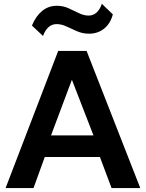

<svg xmlns="http://www.w3.org/2000/svg" viewBox="-20 -960 744 980"><path d="M8.5 0 277 -700H422L696 0H549.5L490 -158.5H208.5L151 0ZM240.5 -269H457L347 -553ZM199.5 -776.5 143 -829.5Q163 -878 195.2 -904.2Q227.5 -930.5 269.5 -930.5Q302 -930.5 329.8 -918Q357.5 -905.5 382.5 -893Q407.5 -880.5 432.5 -880.5Q455.5 -880.5 472.5 -895.5Q489.5 -910.5 500 -940.5L556 -886.5Q543 -838.5 510.5 -813.2Q478 -788 435 -788Q402.5 -788 374 -800.2Q345.5 -812.5 319.5 -824.8Q293.5 -837 269 -837Q246.5 -837 229 -822.5Q211.5 -808 199.5 -776.5Z"/></svg>

Font: Geologica EX Med
Style: Regular
Weight: 500
Designer: Sindre Bremnes, Frode Helland
Foundry: Monokrom Skriftforlag AS
Version: Version 1.010;gftools[0.9.28]